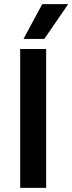

<svg xmlns="http://www.w3.org/2000/svg" viewBox="-20 -912 351 932"><path d="M204 0H78V-674H204ZM195 -723H94L185 -892H311Z"/></svg>

Font: Hind Vadodara SemiBold
Style: Regular
Weight: 600
Designer: Hitesh Malaviya
Foundry: Indian Type Foundry
Version: Version 1.001;PS 1.0;hotconv 1.0.86;makeotf.lib2.5.63406; tt